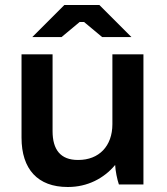

<svg xmlns="http://www.w3.org/2000/svg" viewBox="-20 -737 668 767"><path d="M505 -589 377 -717H237L109 -589H226L298 -649H316L388 -589ZM250 10H252C329 10 395 -24 440 -78C441 -55 448 -20 455 0H553V-520H429V-241C429 -153 375 -98 293 -98H291C222 -98 190 -139 190 -213V-520H66V-187C66 -61 131 10 250 10Z"/></svg>

Font: Fixel Display SemiBold
Style: Regular
Weight: 600
Designer: AlfaBravo + MacPaw
Foundry: Kyrylo Tkachov, Marchela Mozhyna, Serhii Makarenko, Maria Weinstein, Zakhar Kryvoshyya
Version: Version 1.211